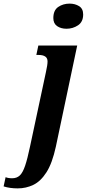

<svg xmlns="http://www.w3.org/2000/svg" viewBox="-147 -788 480 1062"><path d="M221 -629Q190 -629 169 -643.5Q148 -658 148 -688Q148 -731 175 -749.5Q202 -768 238 -768Q268 -768 290.5 -754Q313 -740 313 -708Q313 -667 284.5 -648Q256 -629 221 -629ZM-49 254Q-93 254 -127 243L-116 192Q-102 198 -80 198Q-54 198 -37.5 182.5Q-21 167 -8 128.5Q5 90 19 23L107 -389Q116 -429 116 -448Q116 -467 103 -475.5Q90 -484 68 -484H54L65 -536H280L162 23Q142 115 110 165Q78 215 37.5 234.5Q-3 254 -49 254Z"/></svg>

Font: Noto Serif SemiCondensed
Style: Bold Italic
Weight: 700
Width: 4
Italic angle: -12°
Designer: Monotype Design Team
Foundry: Monotype Imaging Inc.
Version: Version 2.014